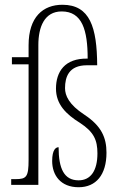

<svg xmlns="http://www.w3.org/2000/svg" viewBox="-20 -776 504 806"><path d="M310 10C383 10 427 -42 427 -135C427 -198 406 -247 335 -294C269 -337 253 -375 253 -406C253 -453 269 -502 345 -502H388C387 -661 358 -756 242 -756C161 -756 100 -705 100 -586V-536H30V-506H100V-105C100 -33 91 -24 45 -24H27V0H141V-587C141 -662 166 -728 239 -728C325 -728 348 -650 348 -530C251 -532 215 -474 215 -404C215 -339 256 -297 316 -260C374 -222 389 -188 389 -132C389 -60 361 -19 310 -19C249 -19 226 -68 226 -158C215 -158 199 -149 199 -100C199 -41 234 10 310 10Z"/></svg>

Font: Noto Serif Tamil ExtraCondensed ExtraLight
Style: Regular
Weight: 200
Width: 2
Designer: Indian Type Foundry, Tom Grace, and the Monotype Design Team
Foundry: Monotype Imaging Inc.
Version: Version 2.004